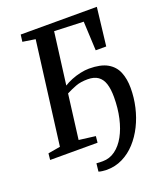

<svg xmlns="http://www.w3.org/2000/svg" viewBox="-163 -846 937 1115"><g transform="rotate(-20 305.5 -288.0)"><path d="M289.5 -695 248 -374Q268 -387 295.2 -398Q322.5 -409 351.5 -415.2Q380.5 -421.5 405 -421.5Q477 -421.5 518.2 -398Q559.5 -374.5 577 -332Q594.5 -289.5 594.5 -233Q594.5 -174 581.2 -116.2Q568 -58.5 542.8 -7.8Q517.5 43 481.8 82.2Q446 121.5 400.5 144Q355 166.5 301.5 166.5Q291 166.5 275.2 164.5Q259.5 162.5 252.5 159.5L258 110Q264.5 111 275.5 111.2Q286.5 111.5 297 111.5Q339.5 111.5 374.2 86.2Q409 61 433.8 16.2Q458.5 -28.5 472 -88.2Q485.5 -148 485.5 -217Q485.5 -266.5 474.8 -299.5Q464 -332.5 440 -349.2Q416 -366 376.5 -366Q333 -366 302.5 -354.5Q272 -343 242 -327.5L207 -52.5L309 -39.5L305 0H12L16 -39.5L91.5 -52.5L173 -688L95 -700L100.5 -743H571L543.5 -508H478.5L470 -688Z"/></g></svg>

Font: Merriweather 28pt Medium
Style: Italic
Weight: 500
Italic angle: -7.8°
Version: Version 2.101